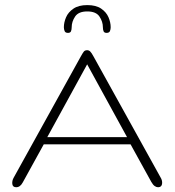

<svg xmlns="http://www.w3.org/2000/svg" viewBox="-20 -745 699 769"><path d="M44.9 4.9Q30.8 4.9 29.3 -8.1Q27.8 -21 34.7 -33.2L303.7 -519Q311.5 -533.2 315.9 -538.6Q320.3 -543.9 329.1 -543.9Q335.9 -543.9 341.3 -538.8Q346.7 -533.7 354.5 -519L624 -32.7Q629.4 -23.4 629.4 -13.7Q629.4 4.9 612.8 4.9Q606.4 4.9 599.6 0.2Q592.8 -4.4 585.9 -16.6L502.9 -167H155.3L71.3 -14.6Q61 4.9 44.9 4.9ZM169.4 -195.8H488.8L329.1 -487.3ZM252.4 -613.3Q241.7 -613.3 238.8 -620.6Q235.8 -627.9 235.8 -635.7Q235.8 -655.3 244.6 -675.8Q253.4 -696.3 274.2 -710.4Q294.9 -724.6 329.6 -724.6Q364.7 -724.6 385.3 -710.4Q405.8 -696.3 414.6 -675.8Q423.3 -655.3 423.3 -635.7Q423.3 -627.9 420.4 -620.6Q417.5 -613.3 406.7 -613.3Q397.5 -613.3 394.8 -619.9Q392.1 -626.5 392.1 -635.7Q392.1 -658.2 378.4 -678.7Q364.7 -699.2 329.6 -699.2Q294.4 -699.2 280.8 -678.7Q267.1 -658.2 267.1 -635.7Q267.1 -626.5 264.4 -619.9Q261.7 -613.3 252.4 -613.3Z"/></svg>

Font: Gruppo
Style: Regular
Weight: 400
Designer: Vernon Adams
Foundry: Vernon Adams
Version: Version 1.001; ttfautohint (v1.8.4.7-5d5b);gftools[0.9.28]